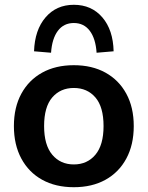

<svg xmlns="http://www.w3.org/2000/svg" viewBox="-20 -771 616 801"><path d="M288 10Q212 10 156 -21Q100 -52 69 -109.5Q38 -167 38 -245Q38 -323 69 -380Q100 -437 156 -468Q212 -499 288 -499Q364 -499 420 -468Q476 -437 507 -380Q538 -323 538 -245Q538 -167 507 -109.5Q476 -52 420 -21Q364 10 288 10ZM288 -85Q344 -85 378 -125.5Q412 -166 412 -245Q412 -325 378 -364.5Q344 -404 288 -404Q232 -404 198 -364.5Q164 -325 164 -245Q164 -166 198 -125.5Q232 -85 288 -85ZM193 -551 122 -557Q125 -646 170 -698.5Q215 -751 288 -751Q362 -751 407 -698.5Q452 -646 454 -557L383 -551Q379 -610 354.5 -642.5Q330 -675 288 -675Q246 -675 221.5 -642.5Q197 -610 193 -551Z"/></svg>

Font: Nunito Sans
Style: Bold
Weight: 700
Designer: Vernon Adams
Foundry: Vernon Adams
Version: Version 3.101; ttfautohint (v1.8.4.7-5d5b);gftools[0.9.27]